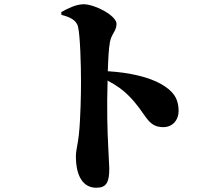

<svg xmlns="http://www.w3.org/2000/svg" viewBox="-20 -826 1040 903"><path d="M269 -756C304 -747 339 -734 347 -700C357 -658 361 -524 361 -439C361 -388 359 -268 351 -193C346 -146 337 -120 337 -91C337 3 371 57 433 57C481 57 494 31 494 -34C494 -46 491 -82 489 -137C485 -211 482 -316 486 -447C531 -423 559 -402 583 -378C669 -294 669 -228 748 -228C793 -228 820 -263 820 -303C820 -368 790 -400 739 -430C682 -463 590 -485 487 -491C489 -549 491 -595 497 -628C504 -667 528 -680 528 -714C528 -752 427 -806 373 -806C338 -806 298 -786 268 -769Z"/></svg>

Font: Noto Serif KR Black
Style: Regular
Weight: 900
Version: Version 1.001;PS 1.001;hotconv 16.6.54;makeotf.lib2.5.65590